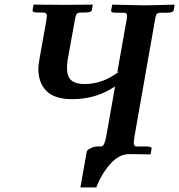

<svg xmlns="http://www.w3.org/2000/svg" viewBox="-20 -667 776 831"><path d="M562 -76.2Q559.1 -58.1 559.1 -48.8Q559.1 -32.7 571.8 -33.2H610.8Q637.7 -33.2 636.2 -23.9L631.8 1L538.1 0Q495.1 0 457 43Q418.9 85.9 397 144H328.1L355 -8.8Q356.9 -18.6 373 -25.9Q389.2 -33.2 400.9 -33.2H418Q432.1 -33.2 439.9 -77.1L478 -293Q396 -237.8 293 -237.8Q215.8 -237.8 180.9 -273.4Q146 -309.1 146 -368.2Q146 -385.3 150.9 -412.1L180.2 -576.2Q180.2 -580.1 181.6 -587.6Q183.1 -595.2 183.1 -598.1Q183.1 -613.3 164.1 -612.8H146Q131.8 -612.8 126 -615Q120.1 -617.2 121.1 -622.1L125 -647L252.9 -646Q271 -646 317.4 -646.5Q363.8 -647 381.8 -647L377 -622.1Q376 -613.3 348.1 -612.8H331.1Q315.9 -612.8 311.5 -606Q307.1 -599.1 303.2 -576.2L272.9 -408.2Q270 -388.2 270 -373Q270 -335 289.1 -319.1Q308.1 -303.2 346.2 -303.2Q425.3 -303.2 496.1 -357.9L487.8 -355L526.9 -575.2Q529.8 -590.3 529.8 -599.1Q529.8 -612.3 516.1 -611.8H486.8Q472.7 -611.8 466.3 -614Q460 -616.2 460.9 -621.1L465.8 -647L601.1 -644Q619.1 -644 668 -645Q716.8 -646 735.8 -647L731.9 -622.1Q729 -612.3 703.1 -611.8H673.8Q662.6 -611.8 658.2 -606Q653.8 -600.1 649.9 -575.2Z"/></svg>

Font: Linux Libertine O
Style: Semibold Italic
Weight: 600
Italic angle: -11.5°
Designer: Philipp H. Poll
Foundry: Philipp H. Poll
Version: Version 5.1.2